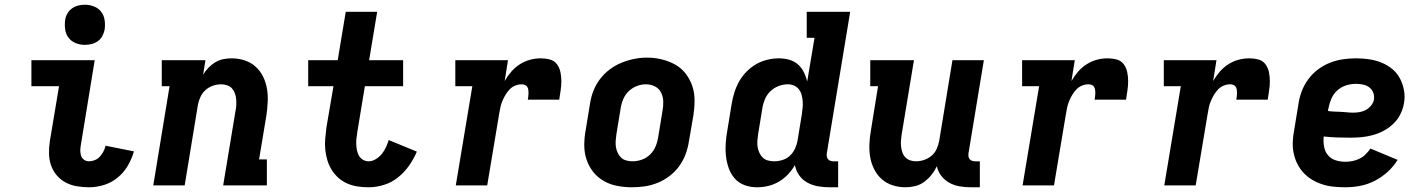

<svg xmlns="http://www.w3.org/2000/svg" viewBox="-20 -785 6040 813"><path d="M357 8Q330 8 304.5 3.5Q279 -1 257.5 -12.5Q236 -24 220 -43Q204 -62 196 -85.5Q188 -109 187.5 -135Q187 -161 191 -187L230 -420H113V-530H381L322 -169Q320 -158 320 -146.5Q320 -135 323.5 -125Q327 -115 336 -108.5Q345 -102 357 -102Q369 -102 381.5 -107Q394 -112 403 -122Q412 -132 418 -143.5Q424 -155 427 -168L547 -144Q538 -112 521 -83Q504 -54 477.5 -32.5Q451 -11 419.5 -1.5Q388 8 357 8ZM339 -595Q319 -595 300.5 -602.5Q282 -610 270.5 -625Q259 -640 256 -660Q253 -680 256 -701Q258 -715 265.5 -728Q273 -741 285 -749.5Q297 -758 311 -761.5Q325 -765 339 -765Q360 -765 378.5 -757.5Q397 -750 408.5 -735Q420 -720 423 -700Q426 -680 423 -659Q420 -645 413 -632Q406 -619 394 -610.5Q382 -602 367.5 -598.5Q353 -595 339 -595Z M629 0 698 -420H665V-530H850L840 -469Q850 -485 863 -498.5Q876 -512 892 -521.5Q908 -531 925.5 -534.5Q943 -538 961 -538Q989 -538 1015.5 -529.5Q1042 -521 1062 -503Q1082 -485 1094 -460.5Q1106 -436 1110.5 -409Q1115 -382 1113.5 -353Q1112 -324 1108 -296L1077 -110H1110V0H925L977 -314Q980 -327 980.5 -340Q981 -353 980 -365.5Q979 -378 974.5 -390Q970 -402 962 -411Q954 -420 941.5 -424Q929 -428 916 -428Q899 -428 881.5 -422Q864 -416 850.5 -404Q837 -392 829 -375Q821 -358 818 -341L762 0Z M1541 8Q1517 8 1494 4.5Q1471 1 1450.5 -8Q1430 -17 1413.5 -31.5Q1397 -46 1385 -65Q1373 -84 1366.5 -105.5Q1360 -127 1357.5 -150Q1355 -173 1357 -196.5Q1359 -220 1362 -244L1392 -420H1285V-530H1410L1444 -735H1577L1543 -530H1687V-420H1525L1493 -226Q1491 -213 1489.5 -200Q1488 -187 1488.5 -174Q1489 -161 1491.5 -148.5Q1494 -136 1500 -125.5Q1506 -115 1517 -108.5Q1528 -102 1541 -102Q1556 -102 1571 -111Q1586 -120 1596.5 -133Q1607 -146 1614 -161Q1621 -176 1626 -192L1745 -143Q1732 -112 1712 -83.5Q1692 -55 1665 -33.5Q1638 -12 1605.5 -2Q1573 8 1541 8Z M1910 0 1980 -420H1908V-530H2131L2117 -442Q2129 -463 2145 -481.5Q2161 -500 2181.5 -513Q2202 -526 2224.5 -532Q2247 -538 2270 -538Q2290 -538 2308.5 -533Q2327 -528 2338 -513.5Q2349 -499 2353 -480Q2357 -461 2357 -441.5Q2357 -422 2354 -402.5Q2351 -383 2348 -363H2215Q2216 -370 2217 -377Q2218 -384 2218 -391.5Q2218 -399 2217 -405.5Q2216 -412 2212.5 -417.5Q2209 -423 2202.5 -425.5Q2196 -428 2189 -428Q2175 -428 2161.5 -422.5Q2148 -417 2138 -406.5Q2128 -396 2120.5 -383.5Q2113 -371 2107.5 -358Q2102 -345 2099 -331.5Q2096 -318 2094 -305L2043 0Z M2656 8Q2624 8 2593 2Q2562 -4 2536 -19Q2510 -34 2491.5 -57.5Q2473 -81 2463.5 -110Q2454 -139 2454 -170.5Q2454 -202 2460 -234L2478 -344Q2482 -372 2492 -398.5Q2502 -425 2519.5 -448.5Q2537 -472 2560.5 -490Q2584 -508 2611 -519Q2638 -530 2665 -535.5Q2692 -541 2720 -541Q2752 -541 2782.5 -533.5Q2813 -526 2839 -511.5Q2865 -497 2883.5 -473Q2902 -449 2911.5 -420.5Q2921 -392 2921 -360Q2921 -328 2916 -296L2897 -186Q2893 -159 2883 -132Q2873 -105 2856 -81.5Q2839 -58 2815.5 -40Q2792 -22 2765 -11Q2738 0 2710.5 4Q2683 8 2656 8ZM2658 -102Q2678 -102 2698 -109Q2718 -116 2733 -131Q2748 -146 2756 -165Q2764 -184 2767 -204L2785 -314Q2789 -334 2788.5 -354.5Q2788 -375 2779.5 -392.5Q2771 -410 2753.5 -419Q2736 -428 2715 -428Q2695 -428 2676 -420.5Q2657 -413 2642 -398.5Q2627 -384 2619 -365Q2611 -346 2608 -326L2590 -216Q2588 -203 2587 -189Q2586 -175 2588 -162.5Q2590 -150 2595.5 -138Q2601 -126 2610 -117.5Q2619 -109 2632 -105.5Q2645 -102 2658 -102Z M3185 8Q3158 8 3133 -1Q3108 -10 3091 -29.5Q3074 -49 3065.5 -73.5Q3057 -98 3054 -124.5Q3051 -151 3053 -179Q3055 -207 3060 -234L3078 -344Q3082 -369 3089.5 -393Q3097 -417 3109.5 -439.5Q3122 -462 3140.5 -481Q3159 -500 3181.5 -513Q3204 -526 3229 -532Q3254 -538 3278 -538Q3301 -538 3322 -532Q3343 -526 3358.5 -512.5Q3374 -499 3383.5 -480Q3393 -461 3398 -440Q3398 -440 3398 -440Q3398 -440 3398 -440L3429 -625H3396V-735H3580L3481 -136Q3480 -129 3481 -122.5Q3482 -116 3486 -111Q3490 -106 3496.5 -104Q3503 -102 3509 -102H3529V8H3491Q3466 8 3442 3.5Q3418 -1 3397.5 -12.5Q3377 -24 3363.5 -43.5Q3350 -63 3346 -86Q3334 -65 3316.5 -46.5Q3299 -28 3277.5 -15.5Q3256 -3 3232.5 2.5Q3209 8 3185 8ZM3258 -102Q3276 -102 3293.5 -107.5Q3311 -113 3324.5 -125.5Q3338 -138 3346 -155Q3354 -172 3357 -189L3375 -299Q3377 -313 3378.5 -327.5Q3380 -342 3379 -355.5Q3378 -369 3374.5 -382.5Q3371 -396 3363 -406.5Q3355 -417 3342.5 -422.5Q3330 -428 3316 -428Q3296 -428 3276.5 -420.5Q3257 -413 3242 -398.5Q3227 -384 3219 -365Q3211 -346 3208 -326L3190 -216Q3188 -203 3187 -189Q3186 -175 3188 -162.5Q3190 -150 3195.5 -138Q3201 -126 3210 -117.5Q3219 -109 3231.5 -105.5Q3244 -102 3258 -102Z M3814 8Q3786 8 3759.5 -0.5Q3733 -9 3713 -27Q3693 -45 3681 -69.5Q3669 -94 3664.5 -121Q3660 -148 3661.5 -177Q3663 -206 3668 -234L3698 -420H3665V-530H3850L3798 -216Q3796 -203 3795 -190Q3794 -177 3795.5 -164.5Q3797 -152 3801 -140Q3805 -128 3813.5 -119Q3822 -110 3834 -106Q3846 -102 3859 -102Q3876 -102 3893.5 -108Q3911 -114 3925 -126Q3939 -138 3946.5 -155Q3954 -172 3957 -189L4013 -530H4146L4081 -136Q4080 -129 4081 -122.5Q4082 -116 4086 -111Q4090 -106 4096.5 -104Q4103 -102 4109 -102H4129V8H4091Q4067 8 4043.5 4Q4020 0 4000 -11Q3980 -22 3966 -40Q3952 -58 3947 -81Q3938 -62 3924.5 -45Q3911 -28 3893.5 -15Q3876 -2 3855 3Q3834 8 3814 8Z M4310 0 4380 -420H4308V-530H4531L4517 -442Q4529 -463 4545 -481.5Q4561 -500 4581.5 -513Q4602 -526 4624.5 -532Q4647 -538 4670 -538Q4690 -538 4708.5 -533Q4727 -528 4738 -513.5Q4749 -499 4753 -480Q4757 -461 4757 -441.5Q4757 -422 4754 -402.5Q4751 -383 4748 -363H4615Q4616 -370 4617 -377Q4618 -384 4618 -391.5Q4618 -399 4617 -405.5Q4616 -412 4612.5 -417.5Q4609 -423 4602.5 -425.5Q4596 -428 4589 -428Q4575 -428 4561.5 -422.5Q4548 -417 4538 -406.5Q4528 -396 4520.5 -383.5Q4513 -371 4507.5 -358Q4502 -345 4499 -331.5Q4496 -318 4494 -305L4443 0Z M4910 0 4980 -420H4908V-530H5131L5117 -442Q5129 -463 5145 -481.5Q5161 -500 5181.5 -513Q5202 -526 5224.5 -532Q5247 -538 5270 -538Q5290 -538 5308.5 -533Q5327 -528 5338 -513.5Q5349 -499 5353 -480Q5357 -461 5357 -441.5Q5357 -422 5354 -402.5Q5351 -383 5348 -363H5215Q5216 -370 5217 -377Q5218 -384 5218 -391.5Q5218 -399 5217 -405.5Q5216 -412 5212.5 -417.5Q5209 -423 5202.5 -425.5Q5196 -428 5189 -428Q5175 -428 5161.5 -422.5Q5148 -417 5138 -406.5Q5128 -396 5120.5 -383.5Q5113 -371 5107.5 -358Q5102 -345 5099 -331.5Q5096 -318 5094 -305L5043 0Z M5677 8Q5652 8 5627 5.5Q5602 3 5579 -4.5Q5556 -12 5536 -24Q5516 -36 5500 -53Q5484 -70 5473.5 -91Q5463 -112 5458 -135.5Q5453 -159 5454 -184Q5455 -209 5460 -234L5478 -344Q5482 -372 5492 -398.5Q5502 -425 5519.5 -449Q5537 -473 5561 -491Q5585 -509 5612 -519.5Q5639 -530 5666.5 -534Q5694 -538 5722 -538Q5750 -538 5777.5 -534Q5805 -530 5829.5 -520Q5854 -510 5874.5 -493.5Q5895 -477 5907.5 -453.5Q5920 -430 5925 -403Q5930 -376 5925 -348Q5921 -324 5909.5 -301Q5898 -278 5879.5 -260.5Q5861 -243 5838.5 -231Q5816 -219 5791.5 -212.5Q5767 -206 5743.5 -204Q5720 -202 5696 -202Q5668 -202 5640.5 -203Q5613 -204 5585 -207Q5583 -186 5586.5 -165Q5590 -144 5602.5 -128.5Q5615 -113 5635 -106.5Q5655 -100 5677 -100Q5692 -100 5707 -103Q5722 -106 5736.5 -113Q5751 -120 5762.5 -131.5Q5774 -143 5783 -156L5898 -108Q5881 -80 5855.5 -57Q5830 -34 5800.5 -19Q5771 -4 5739.5 2Q5708 8 5677 8ZM5710 -308Q5724 -308 5738 -310.5Q5752 -313 5764.5 -320Q5777 -327 5786.5 -339Q5796 -351 5798 -365Q5800 -380 5794.5 -393.5Q5789 -407 5777.5 -415.5Q5766 -424 5751 -427Q5736 -430 5721 -430Q5701 -430 5680 -423.5Q5659 -417 5642.5 -402Q5626 -387 5617.5 -367Q5609 -347 5605 -326L5603 -315Q5616 -313 5629.5 -312.5Q5643 -312 5656.5 -311.5Q5670 -311 5683.5 -309.5Q5697 -308 5710 -308Z"/></svg>

Font: Iosevka Slab XBdEx
Style: Italic
Weight: 800
Width: 7
Italic angle: -9°
Monospace: yes
Designer: Belleve Invis
Foundry: Belleve Invis
Version: Version 11.1.1; ttfautohint (v1.8.3)